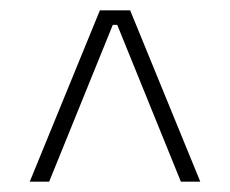

<svg xmlns="http://www.w3.org/2000/svg" viewBox="-20 -659 444 371"><path d="M173 -639H231.5L367 -308H329.5L206.5 -611H198L75 -308H37.5Z"/></svg>

Font: Anek Gujarati ExtraLight
Style: Regular
Weight: 250
Version: Version 1.003